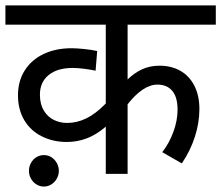

<svg xmlns="http://www.w3.org/2000/svg" viewBox="-20 -642 817 709"><path d="M776.9 -622.1V-550.8H451.2V-348.6Q476.1 -373 504.9 -386.2Q533.7 -399.4 569.3 -399.4Q611.8 -399.4 645 -381.1Q678.2 -362.8 697.3 -326.2Q716.3 -289.6 716.3 -239.3Q716.3 -188.5 699.5 -136.5Q682.6 -84.5 651.4 -38.6L579.1 -80.1Q604.5 -112.3 620.1 -154.5Q635.7 -196.8 635.7 -237.3Q635.7 -283.2 616.2 -306.4Q596.7 -329.6 561.5 -329.6Q534.7 -329.6 506.8 -311Q479 -292.5 451.2 -256.8V0H370.6V-174.3Q335.9 -144.5 300.5 -131.1Q265.1 -117.7 226.1 -117.7Q176.8 -117.7 135 -138.2Q93.3 -158.7 69.8 -198Q46.4 -237.3 46.4 -290Q46.4 -342.3 71.3 -381.8Q96.2 -421.4 141.1 -442.6Q186 -463.9 244.1 -463.9Q263.7 -463.9 291.5 -460.9Q319.3 -458 338.9 -453.6L333 -380.9Q315.9 -384.8 291.5 -387.9Q267.1 -391.1 248.5 -391.1Q191.4 -391.1 159.4 -364.7Q127.4 -338.4 127.4 -292.5Q127.4 -257.8 141.6 -234.1Q155.8 -210.4 178.7 -199.2Q201.7 -188 228 -188Q264.2 -188 299.1 -205.1Q334 -222.2 370.6 -259.8V-550.8H0V-622.1ZM197.3 -11.2Q197.3 4.9 189.2 18.6Q181.2 32.2 168.7 39.6Q156.2 46.9 142.1 46.9Q127.4 46.9 115 39.3Q102.5 31.7 94.7 18.3Q86.9 4.9 86.9 -11.2Q86.9 -26.9 94.5 -40.5Q102.1 -54.2 114.7 -61.8Q127.4 -69.3 142.1 -69.3Q156.7 -69.3 169.2 -61.8Q181.6 -54.2 189.5 -40.5Q197.3 -26.9 197.3 -11.2Z"/></svg>

Font: NotoSans
Style: Regular
Weight: 400
Designer: Monotype Design team
Foundry: Monotype Imaging Inc.
Version: Version 1.04; ttfautohint (v1.4.1)